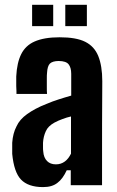

<svg xmlns="http://www.w3.org/2000/svg" viewBox="-20 -763 483 791"><path d="M157.2 7.8C182.6 7.8 202.1 2 216.8 -9.8C231.4 -20.5 244.1 -38.1 254.9 -61.5H271.5V0H400.4C400.4 -190.4 400.4 -334 401.4 -428.7C401.4 -470.7 395.5 -505.9 384.8 -532.2C374 -558.6 356.4 -578.1 331.1 -590.8C305.7 -603.5 270.5 -609.4 225.6 -609.4C182.6 -609.4 148.4 -603.5 122.1 -591.8C97.7 -581.1 79.1 -563.5 67.4 -540C55.7 -516.6 48.8 -486.3 46.9 -448.2V-408.2C47.9 -392.6 47.9 -381.8 47.9 -376H173.8C172.9 -382.8 172.9 -391.6 172.9 -403.3V-437.5C172.9 -448.2 172.9 -457 173.8 -462.9C174.8 -481.4 178.7 -494.1 185.5 -501C192.4 -507.8 205.1 -511.7 221.7 -511.7C242.2 -511.7 255.9 -506.8 262.7 -498C269.5 -489.3 273.4 -476.6 273.4 -459V-369.1C254.9 -364.3 238.3 -358.4 221.7 -353.5C205.1 -348.6 188.5 -341.8 171.9 -335C138.7 -322.3 112.3 -307.6 91.8 -293C71.3 -278.3 56.6 -261.7 47.9 -242.2C38.1 -223.6 32.2 -201.2 30.3 -174.8V-151.4V-128.9C35.2 -79.1 46.9 -43.9 66.4 -23.4C85.9 -2.9 116.2 7.8 157.2 7.8ZM210 -85.9C194.3 -85.9 182.6 -90.8 173.8 -99.6C165 -108.4 159.2 -122.1 158.2 -138.7C157.2 -144.5 157.2 -150.4 157.2 -156.2V-174.8C158.2 -192.4 162.1 -208 168.9 -222.7C174.8 -236.3 186.5 -248 204.1 -257.8C214.8 -263.7 226.6 -268.6 237.3 -272.5C249 -277.3 260.7 -280.3 272.5 -283.2V-129.9C265.6 -116.2 257.8 -105.5 247.1 -97.7C236.3 -89.8 224.6 -85.9 210 -85.9ZM249 -655.3H337.9V-743.2H249V-655.3ZM112.3 -655.3H199.2V-743.2H112.3V-655.3Z"/></svg>

Font: Yellow Ladder Regular
Style: Regular
Weight: 400
Designer: Zima Creative
Version: Version 2.002